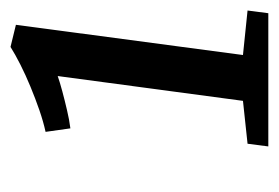

<svg xmlns="http://www.w3.org/2000/svg" viewBox="-101 -839 518 356"><g transform="rotate(-90 158.0 -661.0)"><path d="M69.5 -461 149 -469.5 195 -813Q183.5 -809 166.8 -804.5Q150 -800 132 -795.8Q114 -791.5 98 -789.5L91.5 -835.5Q110 -839.5 131.8 -847Q153.5 -854.5 175.2 -863.5Q197 -872.5 216.2 -882.2Q235.5 -892 249 -900.5L290 -890.5L234 -469.5L316.5 -461L311.5 -422.5H64.5Z"/></g></svg>

Font: Merriweather 28pt Medium
Style: Italic
Weight: 500
Italic angle: -7.8°
Version: Version 2.101